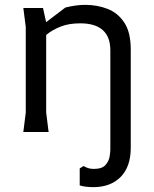

<svg xmlns="http://www.w3.org/2000/svg" viewBox="-20 -543 634 790"><path d="M331 -523Q380 -523 422.5 -506.5Q465 -490 491.5 -450Q518 -410 518 -339V0H434V-336Q434 -391 403 -419Q372 -447 310 -447Q262 -447 228 -433Q194 -419 173 -401.5Q152 -384 141 -372V-430L249 -512Q269 -517 289.5 -520Q310 -523 331 -523ZM76 -510H157L170 -451V-80L180 0H76L86 -80V-432ZM324 140Q332 145 342 148.5Q352 152 366 152Q400 152 414 136Q428 120 431 101Q434 82 434 73V-50H518V65Q518 143 476.5 185Q435 227 364 227Q350 227 336 225.5Q322 224 308 220V150Z"/></svg>

Font: AR One Sans
Style: Regular
Weight: 400
Designer: Niteesh Yadav
Foundry: Niteesh Yadav
Version: Version 1.001;gftools[0.9.33]